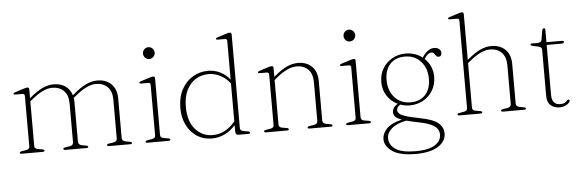

<svg xmlns="http://www.w3.org/2000/svg" viewBox="-56 -921 4124 1360"><g transform="rotate(-5 2005.5 -240.5)"><path d="M162.5 -449.5V-386.5L164 -388Q217.5 -433 257.8 -451.5Q298 -470 337.5 -470Q386 -470 419.8 -446.8Q453.5 -423.5 466.5 -381L475 -388Q528.5 -433 568.8 -451.5Q609 -470 648.5 -470Q710 -470 747.2 -433Q784.5 -396 784.5 -330V-49.5Q784.5 -27.5 812 -22.5L839.5 -17.5Q854 -15 854 -8Q854 0 841.5 0H690.5Q677 0 677 -8Q677 -15.5 692 -18L724 -23Q749.5 -27 749.5 -49.5V-323Q749.5 -385 718 -415.8Q686.5 -446.5 636 -446.5Q605 -446.5 568.5 -429.5Q532 -412.5 486 -374L471 -361.5Q473.5 -346.5 473.5 -330V-49.5Q473.5 -27.5 501 -22.5L528.5 -17.5Q543 -15 543 -8Q543 0 530.5 0H379.5Q366 0 366 -8Q366 -15.5 381 -18L413 -23Q438.5 -27 438.5 -49.5V-323Q438.5 -385 407 -415.8Q375.5 -446.5 325 -446.5Q294 -446.5 257.5 -429.5Q221 -412.5 175 -374L162.5 -363.5V-46.5Q162.5 -27 187 -23L217 -18Q232.5 -15.5 232.5 -8Q232.5 0 219 0H69Q56.5 0 56.5 -8Q56.5 -15 71 -17.5L103 -23Q127.5 -27.5 127.5 -46V-405Q127.5 -421.5 111.5 -421.5H62.5Q49 -421.5 49 -428Q49 -434 61.5 -438L124.5 -458Q141.5 -463.5 150 -463.5Q162.5 -463.5 162.5 -449.5Z M1028 -589.5Q1011 -589.5 999 -602Q987 -614.5 987 -631.5Q987 -649 999 -661.2Q1011 -673.5 1028 -673.5Q1045.5 -673.5 1057.8 -661Q1070 -648.5 1070 -631.5Q1070 -614.5 1057.8 -602Q1045.5 -589.5 1028 -589.5ZM1057 -449.5V-46.5Q1057 -27 1081.5 -23L1111.5 -18Q1127 -15.5 1127 -8Q1127 0 1113.5 0H963.5Q951 0 951 -8Q951 -15 965.5 -17.5L997.5 -23Q1022 -27.5 1022 -46V-405Q1022 -421.5 1006 -421.5H957Q943.5 -421.5 943.5 -428Q943.5 -434 956 -438L1019 -458Q1036 -463.5 1044.5 -463.5Q1057 -463.5 1057 -449.5Z M1217 -223Q1217 -300.5 1246.8 -355.8Q1276.5 -411 1326 -440.5Q1375.5 -470 1435 -470Q1481.5 -470 1521.5 -450Q1561.5 -430 1589.5 -394.5V-667.5Q1589.5 -684 1573.5 -684H1524.5Q1511 -684 1511 -690.5Q1511 -696.5 1523.5 -700.5L1586.5 -720.5Q1603.5 -726 1612 -726Q1624.5 -726 1624.5 -712V-46.5Q1624.5 -27 1649 -23L1679 -18Q1694.5 -15.5 1694.5 -8Q1694.5 0 1681 0H1617Q1601 0 1595.2 -5.8Q1589.5 -11.5 1589.5 -30V-70Q1518 10 1420.5 10Q1361.5 10 1315.5 -20Q1269.5 -50 1243.2 -102.8Q1217 -155.5 1217 -223ZM1256.5 -229Q1256.5 -126.5 1305.8 -70Q1355 -13.5 1430 -13.5Q1519.5 -13.5 1589.5 -96.5V-366.5Q1560.5 -404.5 1520.5 -425.5Q1480.5 -446.5 1436.5 -446.5Q1386.5 -446.5 1345.5 -421.5Q1304.5 -396.5 1280.5 -348Q1256.5 -299.5 1256.5 -229Z M1899.5 -449.5V-386.5L1901 -388Q1954 -433 1994.5 -451.5Q2035 -470 2074.5 -470Q2136 -470 2173.2 -433Q2210.5 -396 2210.5 -330V-49.5Q2210.5 -27.5 2238 -22.5L2265.5 -17.5Q2280 -15 2280 -8Q2280 0 2267.5 0H2116.5Q2103 0 2103 -8Q2103 -15.5 2118 -18L2150 -23Q2175.5 -27 2175.5 -49.5V-323Q2175.5 -385 2144 -415.8Q2112.5 -446.5 2062 -446.5Q2031 -446.5 1994.2 -429.5Q1957.5 -412.5 1912 -374L1899.5 -363.5V-46.5Q1899.5 -27 1924 -23L1954 -18Q1969.5 -15.5 1969.5 -8Q1969.5 0 1956 0H1806Q1793.5 0 1793.5 -8Q1793.5 -15 1808 -17.5L1840 -23Q1864.5 -27.5 1864.5 -46V-405Q1864.5 -421.5 1848.5 -421.5H1799.5Q1786 -421.5 1786 -428Q1786 -434 1798.5 -438L1861.5 -458Q1878.5 -463.5 1887 -463.5Q1899.5 -463.5 1899.5 -449.5Z M2454 -589.5Q2437 -589.5 2425 -602Q2413 -614.5 2413 -631.5Q2413 -649 2425 -661.2Q2437 -673.5 2454 -673.5Q2471.5 -673.5 2483.8 -661Q2496 -648.5 2496 -631.5Q2496 -614.5 2483.8 -602Q2471.5 -589.5 2454 -589.5ZM2483 -449.5V-46.5Q2483 -27 2507.5 -23L2537.5 -18Q2553 -15.5 2553 -8Q2553 0 2539.5 0H2389.5Q2377 0 2377 -8Q2377 -15 2391.5 -17.5L2423.5 -23Q2448 -27.5 2448 -46V-405Q2448 -421.5 2432 -421.5H2383Q2369.5 -421.5 2369.5 -428Q2369.5 -434 2382 -438L2445 -458Q2462 -463.5 2470.5 -463.5Q2483 -463.5 2483 -449.5Z M2901.5 -5Q2997 13.5 3031.5 44.2Q3066 75 3066 118Q3066 174 3009.8 209.5Q2953.5 245 2850.5 245Q2738 245 2684.5 208.2Q2631 171.5 2631 120Q2631 81.5 2663.2 47.2Q2695.5 13 2772.5 -6Q2737 -19 2725.8 -33Q2714.5 -47 2714.5 -63.5Q2714.5 -77.5 2722.8 -92.2Q2731 -107 2753.5 -120Q2707.5 -142 2679.2 -184.8Q2651 -227.5 2651 -281.5Q2651 -338 2676.5 -380.2Q2702 -422.5 2745 -446.2Q2788 -470 2840 -470Q2874 -470 2904.2 -459.8Q2934.5 -449.5 2958.5 -431L2964.5 -439.5Q3001.5 -491.5 3044.5 -491.5Q3066.5 -491.5 3079.8 -480.5Q3093 -469.5 3093 -453Q3093 -427 3071 -427Q3060.5 -427 3054 -435.5Q3047.5 -444 3041 -452.5Q3034.5 -461 3023 -461Q3012.5 -461 3000.8 -453.5Q2989 -446 2971 -420.5Q2997.5 -396 3012.5 -362.5Q3027.5 -329 3027.5 -290Q3027.5 -234 3002 -191.5Q2976.5 -149 2933.5 -125.2Q2890.5 -101.5 2838.5 -101.5Q2803 -101.5 2770.5 -113Q2745.5 -96.5 2745.5 -75.5Q2745.5 -64.5 2754.5 -53.5Q2763.5 -42.5 2796.5 -30.8Q2829.5 -19 2901.5 -5ZM2833 -449Q2765 -449 2727.2 -407.5Q2689.5 -366 2689.5 -294.5Q2689.5 -219 2732.5 -170.8Q2775.5 -122.5 2845.5 -122.5Q2913 -122.5 2951 -164.2Q2989 -206 2989 -277Q2989 -352.5 2946 -400.8Q2903 -449 2833 -449ZM2664 117Q2664 164 2707.8 194.8Q2751.5 225.5 2854 225.5Q2941 225.5 2987 197.5Q3033 169.5 3033 122.5Q3033 101 3021 82.8Q3009 64.5 2977 49.2Q2945 34 2884.5 22.5Q2836.5 13 2804 4Q2734 17.5 2699 48.2Q2664 79 2664 117Z M3275 -712V-386.5L3276.5 -388Q3330 -433 3370.2 -451.5Q3410.5 -470 3450 -470Q3511.5 -470 3548.8 -433Q3586 -396 3586 -330V-49.5Q3586 -27.5 3613.5 -22.5L3641 -17.5Q3655.5 -15 3655.5 -8Q3655.5 0 3643 0H3492Q3478.5 0 3478.5 -8Q3478.5 -15.5 3493.5 -18L3525.5 -23Q3551 -27 3551 -49.5V-323Q3551 -385 3519.5 -415.8Q3488 -446.5 3437.5 -446.5Q3406.5 -446.5 3370 -429.5Q3333.5 -412.5 3287.5 -374L3275 -363.5V-46.5Q3275 -27 3299.5 -23L3329.5 -18Q3345 -15.5 3345 -8Q3345 0 3331.5 0H3181.5Q3169 0 3169 -8Q3169 -15 3183.5 -17.5L3215.5 -23Q3240 -27.5 3240 -46V-667.5Q3240 -684 3224 -684H3175Q3161.5 -684 3161.5 -690.5Q3161.5 -696.5 3174 -700.5L3237 -720.5Q3254 -726 3262.5 -726Q3275 -726 3275 -712Z M3782.5 -436.5 3749.5 -443.5Q3735.5 -446.5 3731.2 -449.5Q3727 -452.5 3727 -456Q3727 -463 3738 -463H3772.5Q3804 -463 3807 -481L3818.5 -547Q3821 -562.5 3831 -562.5Q3841 -562.5 3841 -552.5V-463H3951.5Q3964.5 -463 3964.5 -454.5Q3964.5 -443.5 3943.5 -443.5H3841V-85.5Q3841 -52.5 3856.5 -35Q3872 -17.5 3898.5 -17.5Q3923 -17.5 3933.5 -24.2Q3944 -31 3949 -37.8Q3954 -44.5 3961 -44.5Q3968.5 -44.5 3968.5 -36Q3968.5 -25 3947.5 -10Q3926.5 5 3893.5 5Q3855.5 5 3830.8 -16.8Q3806 -38.5 3806 -82.5V-409.5Q3806 -420.5 3801 -427Q3796 -433.5 3782.5 -436.5Z"/></g></svg>

Font: Fraunces 9pt Thin
Style: Regular
Weight: 100
Version: Version 1.000;[b76b70a41]